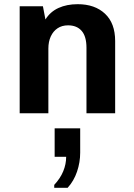

<svg xmlns="http://www.w3.org/2000/svg" viewBox="-20 -541 640 917"><path d="M74 0V-511H185L197 -448Q220 -485 259.5 -503Q299 -521 351 -521Q433 -521 481.5 -475.5Q530 -430 530 -345V0H393V-313Q393 -367 370 -393.5Q347 -420 305 -420Q276 -420 255 -406Q234 -392 222.5 -367Q211 -342 211 -309V0ZM239 356V342Q268 311 282 277Q296 243 296 208H241V72H363V188Q363 234 348 278.5Q333 323 303 356Z"/></svg>

Font: Chivo Mono SemiBold
Style: Regular
Weight: 600
Monospace: yes
Designer: Hector Gatti
Foundry: Omnibus-Type
Version: Version 1.008